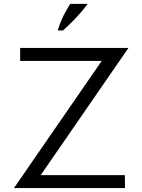

<svg xmlns="http://www.w3.org/2000/svg" viewBox="-20 -961 728 981"><path d="M51.3 0 538.1 -705.4 570.9 -649.8H82.9V-716H636.3L149.5 -10.5L116.2 -66.3H618L618.8 0ZM275.1 -805.3Q284 -836.1 295.4 -861.5Q306.7 -886.9 318.4 -907Q330 -927.1 338.6 -941.2H428.2Q416.7 -925.5 398 -903.4Q379.3 -881.3 355 -856.1Q330.7 -830.8 301.8 -805.3Z"/></svg>

Font: Russolo 10pt ExtraLight
Style: Regular
Weight: 200
Designer: Micah Stupak-Hahn
Version: Version 1.000